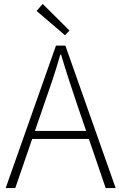

<svg xmlns="http://www.w3.org/2000/svg" viewBox="-20 -961 621 981"><path d="M9 0 266 -728H314L571 0H520L373 -430Q351 -495 331.5 -555Q312 -615 292 -682H288Q269 -615 249 -555Q229 -495 206 -430L58 0ZM125 -251V-292H452V-251ZM312 -781 167 -905 198 -941 335 -805Z"/></svg>

Font: Noto Sans KR Thin ExtraLight
Style: Regular
Weight: 250
Version: Version 2.004-H2;hotconv 1.0.118;makeotfexe 2.5.65603